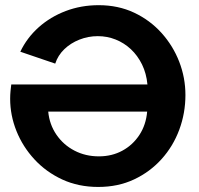

<svg xmlns="http://www.w3.org/2000/svg" viewBox="-20 -735 786 760"><path d="M369 5Q290.4 5 226.5 -24.5Q162.5 -54.1 116.3 -104.2Q70 -154.3 45.1 -216.5Q20.2 -278.7 20.2 -344Q20.2 -359.7 21.7 -375.1Q23.1 -390.5 24.6 -400.6H563.6Q559.5 -444.4 542.2 -479.8Q524.8 -515.2 498 -540.3Q471.1 -565.3 437.6 -578.6Q404.1 -591.9 367.1 -591.9Q329.2 -591.9 294.5 -578.2Q259.9 -564.6 234.6 -540.3Q209.3 -515.9 198.6 -483.2L60.4 -530.3Q86.8 -585.6 133 -626.9Q179.3 -668.2 240.2 -691.4Q301 -714.5 370.6 -714.5Q447.7 -714.5 510.6 -685Q573.5 -655.4 619.2 -604.8Q664.8 -554.1 689.4 -490.7Q714 -427.2 714 -358.9Q714 -287.5 689.7 -221.7Q665.3 -156 619.6 -105.3Q573.8 -54.5 510.7 -24.8Q447.5 5 369 5ZM371.4 -116.1Q423.1 -116.1 464.4 -138.6Q505.7 -161 531.9 -201Q558 -240.9 562.5 -293.3H170.9Q175.8 -242 203.4 -201.8Q231.1 -161.5 274.7 -138.8Q318.2 -116.1 371.4 -116.1Z"/></svg>

Font: Raleway Thin
Style: Regular
Weight: 100
Designer: Matt McInerney, Pablo Impallari, Rodrigo Fuenzalida
Foundry: Matt McInerney, Pablo Impallari, Rodrigo Fuenzalida
Version: Version 4.026